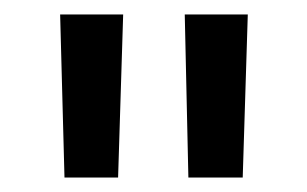

<svg xmlns="http://www.w3.org/2000/svg" viewBox="-20 -710 424 265"><path d="M240 -465 235 -690H322L315 -465ZM69 -465 63 -690H150L143 -465Z"/></svg>

Font: Cairo Medium
Style: Regular
Weight: 500
Designer: Mohamed Gaber, Accademia di Belle Arti di Urbino
Foundry: Kief Type Foundry, Accademia di Belle Arti di Urbino
Version: Version 3.117